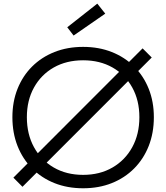

<svg xmlns="http://www.w3.org/2000/svg" viewBox="-20 -1019 909 1050"><path d="M759.8 -754.5 809.8 -704.5 102.9 2.5 53.2 -47.5ZM434.6 10.6Q348.8 10.6 277.9 -17.6Q207 -45.9 155.5 -97.8Q103.9 -149.7 75.8 -220.9Q47.8 -292.2 47.8 -378Q47.8 -462.8 75.9 -533.3Q104.1 -603.8 155.5 -655.1Q207 -706.4 277.9 -734.5Q348.7 -762.6 434.6 -762.6Q520.4 -762.6 591.3 -734.5Q662.2 -706.4 713.6 -655.1Q765.1 -603.8 793.3 -533.3Q821.4 -462.8 821.4 -378Q821.4 -292.2 793.4 -220.9Q765.3 -149.7 713.7 -97.8Q662.2 -45.9 591.3 -17.6Q520.5 10.6 434.6 10.6ZM434.5 -62.7Q525.8 -62.7 595.1 -102.9Q664.4 -143 703.3 -214.1Q742.2 -285.1 742.2 -378.1Q742.2 -470.2 703.3 -540.4Q664.4 -610.6 595.2 -650Q526 -689.3 434.7 -689.3Q343.4 -689.3 274.1 -650Q204.8 -610.6 165.9 -540.4Q126.9 -470.2 126.9 -378.1Q126.9 -285.1 165.9 -214.1Q204.8 -143 274 -102.9Q343.2 -62.7 434.5 -62.7ZM512.1 -999.1 555.6 -944.4 382.5 -824.6 347.8 -869.8Z"/></svg>

Font: Hepta Slab ExtraLight
Style: Regular
Weight: 200
Designer: Michael LaGattuta
Foundry: Michael LaGattuta
Version: Version 1.100